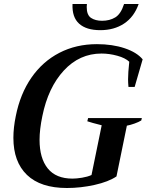

<svg xmlns="http://www.w3.org/2000/svg" viewBox="-20 -931 734 961"><path d="M343 -911H415Q414 -906 414 -896Q414 -856 435.5 -841.5Q457 -827 491 -827Q529 -827 557 -844Q585 -861 601 -911H674Q651 -846 601 -813Q551 -780 482 -780Q412 -780 376 -812.5Q340 -845 343 -911ZM47 -241Q47 -292 59 -350Q81 -461 137 -542Q193 -623 277 -666.5Q361 -710 465 -710Q543 -710 604 -689.5Q665 -669 694 -634L654 -496H623Q621 -518 621 -534Q621 -566 627 -622Q607 -641 567 -652Q527 -663 488 -663Q378 -663 299.5 -578Q221 -493 192 -350Q178 -283 178 -231Q178 -139 219 -88Q260 -37 343 -37Q363 -37 390.5 -41.5Q418 -46 438 -55L489 -304Q437 -317 417 -324L421 -340H690L687 -328Q674 -320 653 -312.5Q632 -305 615 -302L563 -48Q523 -21 453.5 -5.5Q384 10 315 10Q183 10 115 -55.5Q47 -121 47 -241Z"/></svg>

Font: Trirong SemiBold
Style: Italic
Weight: 600
Italic angle: -12°
Designer: Katatrad Team
Foundry: CadsonDemak
Version: Version 1.001